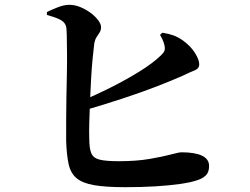

<svg xmlns="http://www.w3.org/2000/svg" viewBox="-20 -770 1040 798"><path d="M501 8Q419 8 370.5 -0.5Q322 -9 297.5 -30Q273 -51 265 -89Q257 -127 255 -183Q255 -219 255 -266Q255 -313 256 -364Q257 -415 258 -464.5Q259 -514 258.5 -555.5Q258 -597 257.5 -625.5Q257 -654 254 -662Q249 -679 228.5 -689Q208 -699 175 -708V-720Q193 -729 219.5 -739.5Q246 -750 268 -750Q291 -750 314 -740.5Q337 -731 356.5 -716.5Q376 -702 388 -686Q400 -670 400 -657Q400 -644 394 -635Q388 -626 381.5 -616Q375 -606 372 -591Q369 -567 365 -527Q361 -487 358.5 -440Q356 -393 354 -346Q352 -299 351 -259.5Q350 -220 351 -195Q351 -153 359.5 -133Q368 -113 394 -106.5Q420 -100 474 -100Q547 -100 602 -109.5Q657 -119 690.5 -128Q724 -137 734 -137Q790 -137 819.5 -123Q849 -109 849 -80Q849 -54 835.5 -41Q822 -28 800 -21Q774 -12 729 -5.5Q684 1 626 4.5Q568 8 501 8ZM310 -347Q376 -374 441.5 -407Q507 -440 561.5 -474Q616 -508 648 -539Q660 -550 663.5 -559Q667 -568 663 -584Q660 -596 654.5 -607.5Q649 -619 645 -625L655 -634Q681 -630 700.5 -623Q720 -616 740 -602Q772 -579 790 -550.5Q808 -522 808 -503Q808 -485 789 -477.5Q770 -470 741 -456Q694 -435 630.5 -410.5Q567 -386 489.5 -360.5Q412 -335 323 -309Z"/></svg>

Font: Noto Serif JP ExtraLight
Style: Bold
Weight: 700
Version: Version 2.003-H1;hotconv 1.1.1;makeotfexe 2.6.0